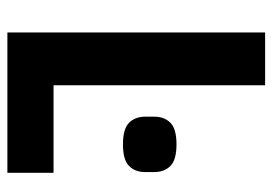

<svg xmlns="http://www.w3.org/2000/svg" viewBox="-129 -609 738 520"><g transform="rotate(90 240.0 -349.0)"><path d="M448 0H68V-698H211V-125H448ZM371 -313Q329 -313 312.5 -329.5Q296 -346 296 -373V-398Q296 -425 312.5 -441.5Q329 -458 371 -458Q413 -458 429.5 -441.5Q446 -425 446 -398V-373Q446 -346 429.5 -329.5Q413 -313 371 -313Z"/></g></svg>

Font: IBM Plex Sans Condensed
Style: Bold
Weight: 700
Width: 3
Designer: Mike Abbink, Paul van der Laan, Pieter van Rosmalen
Foundry: Bold Monday
Version: Version 3.201